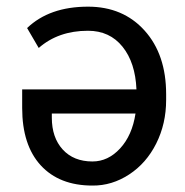

<svg xmlns="http://www.w3.org/2000/svg" viewBox="-20 -559 567 588"><path d="M249.5 -538.6Q356.9 -538.6 422.9 -465.3Q488.8 -392.1 488.8 -270.5V-252.9Q488.8 -180.2 458.5 -119.6Q428.2 -59.1 375.5 -24.7Q322.8 9.8 263.2 9.3Q161.6 9.3 104.7 -52.7Q47.9 -114.7 47.9 -228.5V-285.2H397.9Q394.5 -367.2 355.2 -416Q315.9 -464.8 249.5 -464.8Q158.7 -464.8 98.6 -412.1L63 -473.1Q131.3 -538.6 249.5 -538.6ZM263.2 -64.5Q311 -64.5 347.9 -104.5Q384.8 -144.5 395 -211.4H138.7V-198.7Q138.7 -137.7 172.1 -101.1Q205.6 -64.5 263.2 -64.5Z"/></svg>

Font: RobotoInd
Style: Regular
Weight: 400
Designer: Google
Version: Version 2.001101; 2014